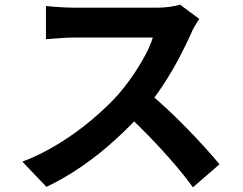

<svg xmlns="http://www.w3.org/2000/svg" viewBox="-20 -759 1040 823"><path d="M834 -678Q828 -669 816.5 -650Q805 -631 799 -615Q778 -568 747.5 -510Q717 -452 678.5 -393.5Q640 -335 597 -284Q541 -221 473.5 -159.5Q406 -98 331.5 -46.5Q257 5 179 42L76 -66Q157 -97 233 -144Q309 -191 374 -246Q439 -301 486 -353Q519 -391 548.5 -434Q578 -477 601 -519.5Q624 -562 635 -598Q625 -598 599 -598Q573 -598 538.5 -598Q504 -598 466 -598Q428 -598 393.5 -598Q359 -598 333 -598Q307 -598 296 -598Q275 -598 252 -596.5Q229 -595 208.5 -593.5Q188 -592 177 -591V-733Q192 -732 214 -730Q236 -728 258.5 -727Q281 -726 296 -726Q309 -726 337 -726Q365 -726 401 -726Q437 -726 475.5 -726Q514 -726 549.5 -726Q585 -726 611 -726Q637 -726 649 -726Q682 -726 709.5 -730Q737 -734 752 -739ZM610 -367Q649 -336 693 -295Q737 -254 780 -210Q823 -166 859.5 -125.5Q896 -85 921 -55L807 44Q770 -7 722.5 -62Q675 -117 622.5 -171.5Q570 -226 516 -275Z"/></svg>

Font: Noto Sans JP Thin
Style: Bold
Weight: 700
Version: Version 2.004-H2;hotconv 1.0.118;makeotfexe 2.5.65603